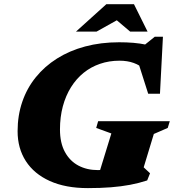

<svg xmlns="http://www.w3.org/2000/svg" viewBox="-20 -904 850 938"><path d="M458.5 -73Q469.5 -73 482 -74Q494.5 -75 508.2 -77Q522 -79 535 -82.5L456.5 -32.5L524 -252L450 -279L459.5 -312H809.5L799.5 -279L731.5 -249.5L682 -86.5L713 -57.5L699 -22.5Q659.5 -9.5 616 -1.2Q572.5 7 521.8 11Q471 15 409.5 15Q300 15 223.2 -19.8Q146.5 -54.5 106.2 -117Q66 -179.5 66 -263Q66 -340 88.8 -406.5Q111.5 -473 154.8 -526.5Q198 -580 258.8 -618.2Q319.5 -656.5 396 -677Q472.5 -697.5 562 -697.5Q598.5 -697.5 631.5 -694.8Q664.5 -692 695.5 -685.5Q726.5 -679 757 -667L656.5 -660.5L736 -724.5H776L761.5 -446H704L639.5 -648.5L687.5 -564Q663.5 -585.5 633 -596.5Q602.5 -607.5 564 -607.5Q513 -607.5 468.5 -592.2Q424 -577 388.2 -548Q352.5 -519 326.8 -477.8Q301 -436.5 287 -384.5Q273 -332.5 273 -271.5Q273 -206 297 -161.8Q321 -117.5 362.8 -95.2Q404.5 -73 458.5 -73ZM351 -749.5 499.5 -883.5H634.5L701 -749.5H616L537.5 -816H570.5L451.5 -749.5Z"/></svg>

Font: Newsreader ExtraBold
Style: Italic
Weight: 800
Italic angle: -17°
Designer: Hugues Gentile
Foundry: Production Type
Version: Version 1.003